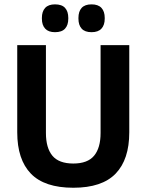

<svg xmlns="http://www.w3.org/2000/svg" viewBox="-20 -846 672 880"><path d="M316 14.5Q184 14.5 121.5 -50.2Q59 -115 59 -239.5V-639H190.5V-236.5Q190.5 -168 220.2 -132.2Q250 -96.5 316 -96.5Q381.5 -96.5 411.2 -132.2Q441 -168 441 -236.5V-639H572.5V-239.5Q572.5 -115 510 -50.2Q447.5 14.5 316 14.5ZM232 -698.5Q202 -698.5 187 -714.8Q172 -731 172 -760.5V-764Q172 -793.5 187 -809.8Q202 -826 232 -826Q263.5 -826 278.2 -809.8Q293 -793.5 293 -764V-760.5Q293 -731 278.2 -714.8Q263.5 -698.5 232 -698.5ZM399.5 -698.5Q369 -698.5 354.2 -714.8Q339.5 -731 339.5 -760.5V-764Q339.5 -793.5 354.2 -809.8Q369 -826 399.5 -826Q430 -826 445 -809.8Q460 -793.5 460 -764V-760.5Q460 -731 445 -714.8Q430 -698.5 399.5 -698.5Z"/></svg>

Font: Anek Bangla Medium SemiBold
Style: Regular
Weight: 600
Version: Version 1.003